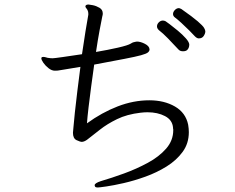

<svg xmlns="http://www.w3.org/2000/svg" viewBox="-20 -788 1040 850"><path d="M642 -569Q642 -562 635 -556Q628 -550 604.5 -543.5Q581 -537 531.5 -527.5Q482 -518 397 -502Q390 -453 383.5 -404Q377 -355 372 -312.5Q367 -270 365 -242Q431 -290 501 -317Q571 -344 641 -344Q707 -344 754.5 -316.5Q802 -289 813 -236Q816 -218 816 -203Q816 -153 788.5 -115.5Q761 -78 717.5 -51Q674 -24 624 -6Q574 12 528 22.5Q482 33 450.5 37.5Q419 42 413 42Q401 42 400 36Q400 36 400 35L399 33Q399 33 399 32Q399 23 426 14Q474 0 529 -20Q584 -40 634 -67Q684 -94 715.5 -130Q747 -166 747 -212Q747 -214 747 -215L746 -220Q746 -222 746 -223Q743 -257 710.5 -274Q678 -291 633 -291Q626 -291 618 -290.5Q610 -290 602 -289Q542 -282 498 -260.5Q454 -239 422.5 -214Q391 -189 365 -169Q352 -160 342 -160Q335 -160 319 -167.5Q303 -175 303 -200Q303 -206 304 -212Q305 -218 305 -223Q307 -248 311.5 -290.5Q316 -333 322.5 -385.5Q329 -438 336 -492Q285 -484 263.5 -480Q242 -476 235.5 -475.5Q229 -475 223 -475Q209 -475 195 -486Q181 -497 172 -510Q163 -523 163 -530Q163 -532 164.5 -534Q166 -536 172 -536Q177 -536 182 -534.5Q187 -533 191 -532Q198 -531 203 -530.5Q208 -530 213 -530Q219 -530 258 -535.5Q297 -541 343 -548Q351 -603 358.5 -649.5Q366 -696 371 -723V-727Q371 -736 368 -742Q366 -747 362 -751.5Q358 -756 358 -760Q358 -761 358.5 -761.5Q359 -762 359 -763Q362 -768 372 -768Q376 -768 391 -765Q406 -762 420.5 -753.5Q435 -745 435 -728Q435 -725 434.5 -722Q434 -719 433 -716Q429 -697 421 -654.5Q413 -612 405 -558Q458 -567 502 -577Q546 -587 559 -595Q565 -599 569.5 -600.5Q574 -602 580 -603Q582 -603 583.5 -603.5Q585 -604 586 -604Q602 -604 621.5 -594Q641 -584 642 -570ZM860 -618Q852 -618 843 -627Q835 -636 818 -653Q801 -670 783 -686.5Q765 -703 754 -711Q746 -717 746 -726Q746 -735 754 -743.5Q762 -752 772 -752Q775 -752 783 -748Q833 -713 855.5 -693.5Q878 -674 883.5 -664.5Q889 -655 889 -649Q889 -640 882 -629Q875 -618 860 -618ZM790 -561Q777 -561 770 -569Q745 -596 723 -618.5Q701 -641 684 -654Q675 -662 675 -671Q675 -681 683 -689Q691 -697 701 -697Q707 -697 713 -694Q715 -693 731 -681Q747 -669 767.5 -652Q788 -635 803 -618Q818 -601 818 -590Q818 -589 817 -582Q816 -575 810 -568Q804 -561 790 -561Z"/></svg>

Font: Klee One SemiBold
Style: Regular
Weight: 600
Designer: Fontworks Inc.
Foundry: Fontworks Inc.
Version: Version 1.00;January 12, 2022;FontCreator 13.0.0.2683 64-bit